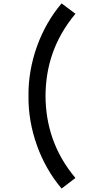

<svg xmlns="http://www.w3.org/2000/svg" viewBox="-20 -902 503 1117"><path d="M418.8 -821.9C294.8 -672.9 245.8 -513.5 244.8 -343.8C245.8 -175 295.8 -12.5 418.8 133.3L338.5 194.8C216.7 53.1 142.7 -150 145.8 -343.8C142.7 -537.5 216.7 -740.6 338.5 -882.3Z"/></svg>

Font: Manrope Semibold
Style: Regular
Weight: 600
Width: 4
Designer: Michael Sharanda
Foundry: Michael Sharanda
Version: Version 2.000;PS 002.000;hotconv 1.0.88;makeotf.lib2.5.64775